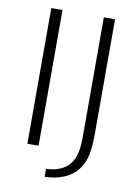

<svg xmlns="http://www.w3.org/2000/svg" viewBox="-86 -686 620 878"><g transform="rotate(10 224.0 -247.5)"><path d="M132 -630V0H80V-630ZM376 -630V-104Q376 -42 369 -5Q362 32 343 61Q329 82 310.5 96Q292 110 271 118.5Q250 127 227.5 131Q205 135 184 135V98Q243 97 280 66Q306 43 315 8.5Q324 -26 324 -69V-630Z"/></g></svg>

Font: Ek Mukta ExtraLight
Style: Regular
Weight: 275
Designer: Girish Dalvi and Yashodeep Gholap
Foundry: Ek Type
Version: Version 2.538;PS 1.002;hotconv 16.6.51;makeotf.lib2.5.65220;